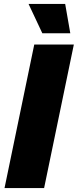

<svg xmlns="http://www.w3.org/2000/svg" viewBox="-20 -955 395 975"><path d="M3 0 154 -729H355L204 0ZM195 -786 125 -935H311L337 -786Z"/></svg>

Font: Mona Sans ExtraLight Black
Style: Italic
Weight: 900
Italic angle: -11.6951°
Version: Version 2.000